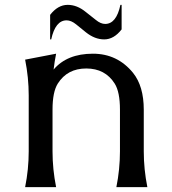

<svg xmlns="http://www.w3.org/2000/svg" viewBox="-20 -767 707 787"><path d="M185.5 -706.1Q217.3 -747.1 257.3 -747.1Q295.9 -747.1 331.1 -718.3L372.6 -685.5Q392.6 -668.9 411.1 -668.9Q457 -668.9 473.6 -747.1H478.5V-646.5Q446.8 -605.5 407.2 -605.5Q368.7 -605.5 332.5 -634.3L291.5 -667.5Q271.5 -683.6 252.9 -683.6Q207 -683.6 189.9 -605.5H185.5ZM83 0Q97.7 -73.2 97.7 -146.5V-376Q97.7 -449.2 83 -522.5L210 -546.9Q203.6 -514.6 199.7 -481.9Q254.9 -546.9 360.8 -546.9Q461.4 -546.9 525.4 -468.3Q569.3 -413.6 569.3 -317.4V-146.5Q569.3 -73.2 584 0H457Q471.7 -73.2 471.7 -146.5V-317.4Q471.7 -390.1 450.2 -424.3Q411.1 -486.3 333.5 -486.3Q255.9 -486.3 216.8 -424.3Q195.3 -390.1 195.3 -317.4V-146.5Q195.3 -73.2 210 0Z"/></svg>

Font: Classica
Style: Book
Weight: 400
Version: Version 1.001